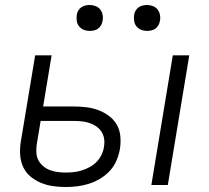

<svg xmlns="http://www.w3.org/2000/svg" viewBox="-20 -742 840 770"><path d="M587 0 673 -520H739L653 0ZM244 8Q218 8 193 4.5Q168 1 145 -8.5Q122 -18 103 -33.5Q84 -49 73.5 -71Q63 -93 61 -119Q59 -145 63 -171L121 -520H187L153 -315H275Q300 -315 325.5 -312Q351 -309 374 -300.5Q397 -292 416.5 -277.5Q436 -263 448 -242.5Q460 -222 462.5 -196.5Q465 -171 461 -145Q457 -122 447.5 -99Q438 -76 421 -57.5Q404 -39 382.5 -26Q361 -13 338 -5.5Q315 2 291 5Q267 8 244 8ZM245 -50Q261 -50 277.5 -52Q294 -54 309.5 -59Q325 -64 340.5 -72.5Q356 -81 368 -93.5Q380 -106 387.5 -122Q395 -138 397 -154Q400 -170 397.5 -186Q395 -202 386.5 -214.5Q378 -227 365.5 -235.5Q353 -244 338 -249Q323 -254 307 -255.5Q291 -257 274 -257H143L127 -161Q125 -145 126 -128.5Q127 -112 134.5 -98.5Q142 -85 154 -75Q166 -65 181 -59.5Q196 -54 212 -52Q228 -50 245 -50ZM570 -618Q557 -618 546 -622.5Q535 -627 527.5 -636Q520 -645 518 -657.5Q516 -670 518 -683Q519 -691 524 -699.5Q529 -708 536.5 -713Q544 -718 552.5 -720Q561 -722 569 -722Q582 -722 593.5 -717.5Q605 -713 612 -704Q619 -695 621.5 -682.5Q624 -670 621 -657Q620 -649 615 -640.5Q610 -632 603 -627Q596 -622 587 -620Q578 -618 570 -618ZM340 -618Q327 -618 316 -622.5Q305 -627 297.5 -636Q290 -645 288 -657.5Q286 -670 288 -683Q289 -691 294 -699.5Q299 -708 306.5 -713Q314 -718 322.5 -720Q331 -722 339 -722Q352 -722 363.5 -717.5Q375 -713 382 -704Q389 -695 391.5 -682.5Q394 -670 391 -657Q390 -649 385 -640.5Q380 -632 373 -627Q366 -622 357 -620Q348 -618 340 -618Z"/></svg>

Font: Iosevka Aile Light
Style: Italic
Weight: 300
Italic angle: -9°
Designer: Belleve Invis
Foundry: Belleve Invis
Version: Version 31.1.0; ttfautohint (v1.8.4)